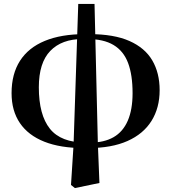

<svg xmlns="http://www.w3.org/2000/svg" viewBox="-20 -732 873 979"><path d="M342 211 355 8 379 -712H462L479 1L487 201L362 227ZM407 23Q288 23 206 -9.5Q124 -42 81.5 -104.5Q39 -167 39 -257Q39 -355 82 -422Q125 -489 208.5 -523.5Q292 -558 412 -558L401 -533Q295 -533 236.5 -472.5Q178 -412 178 -287Q178 -146 234.5 -75.5Q291 -5 417 -5ZM430 23 441 -5Q511 -5 559 -32.5Q607 -60 631.5 -116.5Q656 -173 656 -257Q656 -350 633 -411Q610 -472 559 -502.5Q508 -533 425 -533L436 -558Q561 -558 640 -523Q719 -488 756.5 -424Q794 -360 794 -272Q794 -182 752.5 -115.5Q711 -49 630 -13Q549 23 430 23Z"/></svg>

Font: Noto Serif JP ExtraBold
Style: Regular
Weight: 800
Designer: Ryoko NISHIZUKA 西塚涼子 (kana & ideographs); Frank Grießhammer (Latin, Greek & Cyrillic); Wenlong ZHANG 张文龙 (bopomofo); San
Foundry: Adobe
Version: Version 2.003-H1;hotconv 1.1.1;makeotfexe 2.6.0